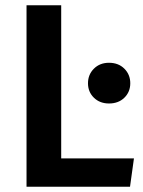

<svg xmlns="http://www.w3.org/2000/svg" viewBox="-20 -711 546 731"><path d="M213 -108H490L475 0H81V-691H213ZM476 -394Q476 -361 453.5 -339Q431 -317 395 -317Q360 -317 337.5 -339Q315 -361 315 -394Q315 -427 337.5 -449.5Q360 -472 395 -472Q431 -472 453.5 -449.5Q476 -427 476 -394Z"/></svg>

Font: Fira Sans Medium
Style: Regular
Weight: 500
Designer: bBox Type GmbH & Carrois Corporate GbR & Edenspiekermann AG
Foundry: bBox Type GmbH & Carrois Corporate GbR & Edenspiekermann AG
Version: Version 4.301